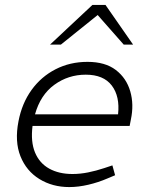

<svg xmlns="http://www.w3.org/2000/svg" viewBox="-20 -752 593 779"><path d="M261 7Q193 7 140 -25.5Q87 -58 63 -118Q39 -178 55 -260Q69 -333 108 -387Q147 -441 205.5 -471Q264 -501 335 -501Q407 -501 450 -468Q493 -435 508.5 -381.5Q524 -328 511 -267L506 -241H112Q104 -177 122 -133.5Q140 -90 179.5 -68Q219 -46 274 -46Q305 -46 337.5 -52.5Q370 -59 403 -70L436 -81L447 -41L416 -28Q379 -12 338.5 -2.5Q298 7 261 7ZM122 -288H459Q467 -361 433.5 -405Q400 -449 328 -449Q257 -449 200.5 -408Q144 -367 122 -288ZM482 -571 364 -705 355 -732H408L520 -571ZM183 -571 355 -732H408L385 -698L227 -571Z"/></svg>

Font: REM ExtraLight
Style: Italic
Weight: 250
Italic angle: -11°
Designer: Octavio Pardo
Foundry: Ashler Design
Version: Version 1.005;gftools[0.9.28]